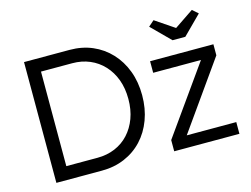

<svg xmlns="http://www.w3.org/2000/svg" viewBox="-100 -907 1405 1075"><g transform="rotate(-15 603.0 -369.5)"><path d="M103 0V-700H367Q439 -700 498.5 -674.5Q558 -649 602 -602Q646 -555 670 -491Q694 -427 694 -350Q694 -273 670 -208.5Q646 -144 602.5 -97.5Q559 -51 499 -25.5Q439 0 367 0ZM181 -62 172 -76H362Q417 -76 463.5 -95.5Q510 -115 543.5 -151.5Q577 -188 595.5 -238Q614 -288 614 -350Q614 -412 595.5 -462Q577 -512 543 -548.5Q509 -585 463 -604.5Q417 -624 362 -624H169L181 -636ZM786 0V-65L1063 -455H786V-522H1153V-458L877 -68H1164V0ZM938 -603 831 -710 864 -739 975 -664 1086 -739 1119 -710 1012 -603Z"/></g></svg>

Font: Mach Light
Style: Regular
Weight: 300
Version: Version 1.002